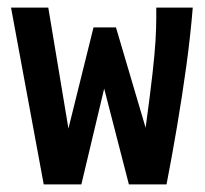

<svg xmlns="http://www.w3.org/2000/svg" viewBox="-20 -485 540 505"><path d="M95 0 9 -465H107L160 -147L226 -413H285L363 -149Q375 -237 381 -290.5Q387 -344 389 -377.5Q391 -411 391 -438V-465H487Q481 -391 470 -311Q459 -231 445.5 -151.5Q432 -72 418 0H319L254 -252L194 0Z"/></svg>

Font: Ligconsolata
Style: Bold
Weight: 700
Monospace: yes
Designer: Raph Levien, Cyreal, Brenton Simpson
Foundry: Raph Levien, Cyreal, Google
Version: Version 3.001; ttfautohint (v1.8.2.53-6de2)